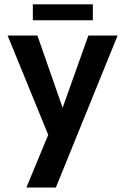

<svg xmlns="http://www.w3.org/2000/svg" viewBox="-20 -656 575 880"><path d="M201 -38 15 -493H151.5L267 -162L385 -493H519L236 203.5H101ZM130.5 -636H405.5V-563H130.5Z"/></svg>

Font: HK Grotesk
Style: Bold
Weight: 700
Designer: Alfredo Marco Pradil
Foundry: Hanken Design Co.
Version: Version 3.001